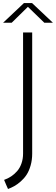

<svg xmlns="http://www.w3.org/2000/svg" viewBox="-29 -984 369 1265"><path d="M123 -770H183.1V27.8Q183.1 70.3 172.6 106.7Q162.1 143.1 146.2 167.2Q130.4 191.4 107.9 211.2Q85.4 231 65.7 241.9Q45.9 252.9 23.9 261.2Q20 252 11.2 232.7Q2.4 213.4 -2 201.2Q22.9 192.4 44.4 178.2Q65.9 164.1 84 143.3Q102.1 122.6 112.5 92.8Q123 63 123 27.8ZM128.9 -963.9H182.1L319.8 -834H263.2L154.8 -939L47.9 -834H-8.8Q128.4 -963.4 128.9 -963.9Z"/></svg>

Font: Junction Light
Style: Regular
Weight: 300
Designer: Caroline Hadilaksono
Foundry: Caroline Hadilaksono
Version: Version 1.002